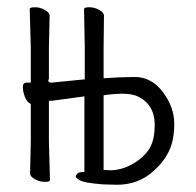

<svg xmlns="http://www.w3.org/2000/svg" viewBox="-20 -499 540 530"><path d="M303 11 265 10Q213 6 201 -1Q189 -8 189 -11.5Q189 -15 193.5 -19.5Q198 -24 208 -24H213V-233L125 -221H115V-108L118 -2Q118 3 103.5 3Q89 3 76 -4.5Q63 -12 63 -20L65 -108V-212Q54 -217 48.5 -232Q43 -247 43 -259Q43 -271 54 -271H65V-367L62 -474Q62 -479 76.5 -479Q91 -479 104 -471.5Q117 -464 117 -456L115 -367V-281Q110 -274 119 -271H123L214 -280V-367L212 -474Q212 -479 226.5 -479Q241 -479 254 -471.5Q267 -464 267 -456L266 -367V-283Q304 -286 351 -286.5Q398 -287 429.5 -245Q461 -203 461 -157.5Q461 -112 446.5 -82Q432 -52 405 -28Q363 11 303 11ZM265 10ZM284 -29Q314 -29 343.5 -45Q373 -61 390 -85Q407 -109 407 -154Q407 -214 355 -235Q327 -245 266 -236V-30Z"/></svg>

Font: LXGW WenKai Mono TC Light
Style: Regular
Weight: 300
Designer: LXGW / Fontworks Inc.
Foundry: LXGW / Fontworks Inc.
Version: Version 1.330